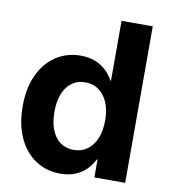

<svg xmlns="http://www.w3.org/2000/svg" viewBox="-83 -799 777 879"><g transform="rotate(10 306.0 -359.0)"><path d="M255.9 10.3Q190.9 10.3 140.6 -22.9Q90.3 -56.2 61.8 -117.7Q33.2 -179.2 33.2 -264.6Q33.2 -350.1 62.3 -411.4Q91.3 -472.7 141.6 -505.4Q191.9 -538.1 255.4 -538.1Q294.4 -538.1 324 -526.1Q353.5 -514.2 374.5 -493.9Q395.5 -473.6 408.7 -448.7H411.1V-727.5H556.2V0H413.1V-83H409.7Q397 -56.2 375.7 -35.2Q354.5 -14.2 324.7 -2Q294.9 10.3 255.9 10.3ZM296.9 -107.4Q333.5 -107.4 360.4 -127Q387.2 -146.5 401.9 -181.9Q416.5 -217.3 416.5 -264.6Q416.5 -312.5 401.9 -347.4Q387.2 -382.3 360.6 -401.9Q334 -421.4 296.9 -421.4Q260.7 -421.4 234.6 -402.1Q208.5 -382.8 194.6 -347.9Q180.7 -313 180.7 -264.6Q180.7 -216.3 194.6 -180.9Q208.5 -145.5 234.6 -126.5Q260.7 -107.4 296.9 -107.4Z"/></g></svg>

Font: Inter 24pt
Style: Bold
Weight: 700
Designer: Rasmus Andersson
Foundry: rsms
Version: Version 4.001;git-66647c0bb